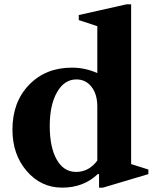

<svg xmlns="http://www.w3.org/2000/svg" viewBox="-20 -850 714 880"><path d="M265 10Q168 10 102.5 -66Q37 -142 37 -256Q37 -382 113 -461Q189 -540 310 -540Q370 -540 426 -515V-730L341 -758V-781L559 -830H581V-98L660 -73V-52L452 10H434V-51L429 -53Q364 10 265 10ZM329 -62Q387 -62 426 -114V-362Q426 -418 399.5 -452Q373 -486 330 -486Q275 -486 241.5 -427.5Q208 -369 208 -273Q208 -175 240 -118.5Q272 -62 329 -62Z"/></svg>

Font: Libre Caslon Text
Style: Bold
Weight: 700
Designer: Pablo Impallari, Rodrigo Fuenzalida
Foundry: Pablo Impallari, Rodrigo Fuenzalida
Version: Version 1.002